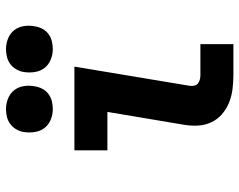

<svg xmlns="http://www.w3.org/2000/svg" viewBox="-99 -699 798 640"><g transform="rotate(-90 300.0 -379.0)"><path d="M369 0Q346 0 322.5 -3Q299 -6 278 -14.5Q257 -23 240 -37.5Q223 -52 213 -72.5Q203 -93 201.5 -116.5Q200 -140 204 -164L247 -420H119V-530H398L334 -146Q333 -138 334.5 -130.5Q336 -123 341.5 -118.5Q347 -114 354.5 -112Q362 -110 369 -110H473V0ZM456 -602Q438 -602 421 -609Q404 -616 393.5 -629.5Q383 -643 380 -661.5Q377 -680 380 -699Q382 -712 389 -724Q396 -736 407 -744Q418 -752 431 -755Q444 -758 456 -758Q475 -758 492 -751Q509 -744 519.5 -730.5Q530 -717 533 -698.5Q536 -680 532 -661Q530 -648 523.5 -636Q517 -624 506 -616Q495 -608 482 -605Q469 -602 456 -602ZM256 -602Q238 -602 221 -609Q204 -616 193.5 -629.5Q183 -643 180 -661.5Q177 -680 180 -699Q182 -712 189 -724Q196 -736 207 -744Q218 -752 231 -755Q244 -758 256 -758Q275 -758 292 -751Q309 -744 319.5 -730.5Q330 -717 333 -698.5Q336 -680 332 -661Q330 -648 323.5 -636Q317 -624 306 -616Q295 -608 282 -605Q269 -602 256 -602Z"/></g></svg>

Font: Iosevka Curly Slab XBdExObl
Style: Regular
Weight: 800
Width: 7
Italic angle: -9°
Monospace: yes
Designer: Belleve Invis
Foundry: Belleve Invis
Version: Version 11.1.0; ttfautohint (v1.8.3)